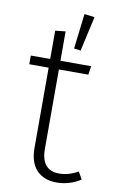

<svg xmlns="http://www.w3.org/2000/svg" viewBox="-86 -791 510 849"><g transform="rotate(10 169.0 -366.5)"><path d="M338 -21Q288 11 230 11Q173 11 140.5 -23Q108 -57 108 -123V-483H21V-522H108V-649L154 -654V-522H292L286 -483H154V-126Q154 -30 235 -30Q277 -30 319 -54ZM269 -738 223 -744 204 -586 234 -582Z"/></g></svg>

Font: FiraGO ExtraLight
Style: Regular
Weight: 200
Designer: bBox Type
Foundry: bBox Type GmbH
Version: Version 1.001